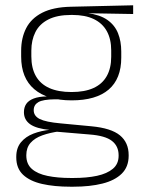

<svg xmlns="http://www.w3.org/2000/svg" viewBox="-20 -520 540 726"><path d="M251 -140.5Q159 -140.5 109.5 -182.8Q60 -225 60 -306V-328Q60 -376.5 79 -413.5Q98 -450.5 139.5 -471.8Q181 -493 247.5 -494.5L483.5 -500V-467L310 -470V-470.5Q357.5 -464.5 385.8 -444.8Q414 -425 426.2 -394.5Q438.5 -364 438.5 -325V-302Q438.5 -222 390.8 -181.2Q343 -140.5 251 -140.5ZM248 153H257.5Q308.5 153 346.8 144.8Q385 136.5 406.8 118.2Q428.5 100 428.5 69V67Q428.5 32.5 403.2 12.8Q378 -7 318.5 -11.5L187.5 -22.5L206 -23.5Q168.5 -18.5 140 -8.2Q111.5 2 95.5 20.2Q79.5 38.5 79.5 66.5V68Q79.5 100.5 100.8 119Q122 137.5 160 145.2Q198 153 248 153ZM257 186H246.5Q185 186 139 175.5Q93 165 67.2 140.8Q41.5 116.5 41.5 75V73Q41.5 39.5 59.2 18Q77 -3.5 106.5 -14.8Q136 -26 171 -29.5L170 -28.5Q117.5 -33.5 94 -50.2Q70.5 -67 70.5 -95.5V-96Q70.5 -114 79.2 -127Q88 -140 107.5 -147.5Q127 -155 158 -155.5V-163L226 -144L187.5 -144.5Q142.5 -144 125 -133.8Q107.5 -123.5 107.5 -103.5V-103Q107.5 -81.5 130.2 -70Q153 -58.5 209 -53.5L325.5 -42.5Q400.5 -35.5 433.5 -8.2Q466.5 19 466.5 66.5V69Q466.5 111 440.2 136.8Q414 162.5 367 174.2Q320 186 257 186ZM250.5 -172Q300 -172 333.2 -187Q366.5 -202 383.5 -232Q400.5 -262 400.5 -305.5V-329.5Q400.5 -372 384 -402Q367.5 -432 334.8 -447.8Q302 -463.5 253.5 -463.5H249.5Q196 -463.5 162.5 -446.2Q129 -429 113.8 -398.5Q98.5 -368 98.5 -328.5V-307Q98.5 -262.5 115.5 -232.5Q132.5 -202.5 166.2 -187.2Q200 -172 250.5 -172Z"/></svg>

Font: Anek Devanagari Medium ExtraLight
Style: Regular
Weight: 250
Version: Version 1.003